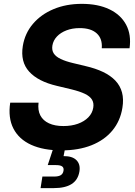

<svg xmlns="http://www.w3.org/2000/svg" viewBox="-20 -758 693 982"><path d="M293.9 11.2Q202.1 11.2 139.4 -17.3Q76.7 -45.9 48.6 -100.6Q20.5 -155.3 32.2 -232.9H177.2Q172.4 -194.3 186.3 -167.7Q200.2 -141.1 230.5 -127.2Q260.7 -113.3 304.2 -113.3Q345.7 -113.3 378.4 -125Q411.1 -136.7 431.9 -158Q452.6 -179.2 457 -207.5Q460.9 -231.4 450.4 -248.5Q439.9 -265.6 414.1 -278.1Q388.2 -290.5 346.2 -300.8L271 -318.8Q174.8 -341.3 129.2 -391.6Q83.5 -441.9 96.7 -522.9Q107.4 -587.9 148.7 -636.2Q189.9 -684.6 254.2 -711.4Q318.4 -738.3 398.4 -738.3Q481.4 -738.3 539.6 -710.4Q597.7 -682.6 625 -631.6Q652.3 -580.6 642.6 -511.2H500.5Q504.4 -560.1 474.9 -587.2Q445.3 -614.3 387.7 -614.3Q350.1 -614.3 320.1 -602.8Q290 -591.3 271.2 -571.3Q252.4 -551.3 248 -525.4Q244.1 -501 255.1 -484.4Q266.1 -467.8 291 -456.1Q315.9 -444.3 353 -435.5L418 -419.9Q468.8 -408.2 507.1 -389.9Q545.4 -371.6 570.1 -345.7Q594.7 -319.8 604 -285.2Q613.3 -250.5 606 -206.5Q595.2 -139.2 554.7 -90.3Q514.2 -41.5 448 -15.1Q381.8 11.2 293.9 11.2ZM187.5 204.1 196.8 145H256.8Q279.3 145 290.8 137.9Q302.2 130.9 304.7 115.7Q307.6 100.6 298.3 93.5Q289.1 86.4 266.6 86.4H224.1L259.8 -21.5H316.9L313 0L305.2 40.5Q350.1 40 371.1 61.3Q392.1 82.5 386.2 119.1Q378.9 162.6 346.2 183.3Q313.5 204.1 255.4 204.1Z"/></svg>

Font: Inter 24pt
Style: Bold Italic
Weight: 700
Italic angle: -9.3988°
Version: Version 4.001;git-66647c0bb